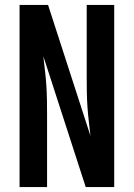

<svg xmlns="http://www.w3.org/2000/svg" viewBox="-20 -755 540 775"><path d="M59 0V-735H174L345 -207Q342 -236 338.5 -265Q335 -294 333 -323.5Q331 -353 330.5 -382.5Q330 -412 330 -441V-735H441V0H326L155 -528Q158 -499 161.5 -470Q165 -441 167 -411.5Q169 -382 169.5 -352.5Q170 -323 170 -294V0Z"/></svg>

Font: Moesevka
Style: Bold
Weight: 700
Monospace: yes
Designer: Belleve Invis
Foundry: Belleve Invis
Version: Version 32.5.0; ttfautohint (v1.8.4)